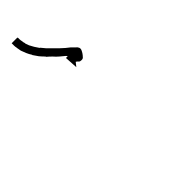

<svg xmlns="http://www.w3.org/2000/svg" viewBox="2 -452 460 460"><g transform="rotate(45 231.5 -222.5)"><path d="M2 -189Q2 -189 2 -189Q2 -189 2 -189Q2 -189 2 -189Q2 -189 2 -189Q4 -189 6 -189Q6 -189 6 -189Q6 -189 6 -189Q6 -189 6 -189Q6 -189 6 -189Q10 -189 14 -190Q14 -190 14 -190Q14 -190 14 -190Q14 -190 13.5 -190Q13 -190 13 -190Q18 -190 23 -192Q23 -192 23 -191.5Q23 -191 23 -191Q23 -191 22.5 -191Q22 -191 22 -191Q28 -193 33 -195Q33 -195 33 -195Q33 -195 33 -195Q33 -195 33 -195Q33 -195 33 -195Q38 -198 44 -201Q44 -201 44 -201Q44 -201 44 -201Q44 -201 44 -201Q44 -201 44 -201Q50 -205 56 -209Q56 -209 55.5 -209Q55 -209 55 -209Q55 -209 55 -209Q55 -209 55 -209Q61 -214 67 -219Q67 -219 67 -219Q67 -219 67 -219Q67 -219 67 -219Q67 -219 67 -219Q72 -224 78 -230Q78 -230 78 -230Q78 -230 78 -230Q78 -230 78 -230Q78 -230 78 -230Q83 -235 89 -241Q89 -241 89 -241Q89 -241 89 -241Q89 -241 89 -241Q89 -241 89 -241Q94 -246 99 -252Q103 -257 107 -262Q111 -266 115 -270Q122 -279 130 -275.5Q138 -272 144 -266Q147 -264 147 -259Q147 -254 145 -252Q143 -250 141 -248Q141 -247 140 -246L150 -238L117 -236L115 -268L125 -260Q126 -260 127 -261Q128 -263 130 -265Q132 -268 133 -258Q133 -249 131 -251Q129 -253 126 -254.5Q123 -256 127 -256Q129 -256 130 -257Q126 -252 122 -249Q118 -243 113 -239Q108 -233 103 -227Q103 -227 103 -227Q103 -227 103 -227Q103 -227 103 -227Q103 -227 103 -227Q98 -221 92 -216Q92 -216 92 -216Q92 -216 92 -216Q92 -216 92 -216Q92 -216 92 -216Q86 -210 81 -204Q81 -204 80.5 -204Q80 -204 80 -204Q80 -204 80 -204Q80 -204 80 -204Q74 -198 68 -193Q68 -193 68 -193Q68 -193 68 -193Q68 -193 68 -193Q68 -193 68 -193Q61 -188 55 -184Q55 -184 55 -184Q55 -184 54 -184Q54 -184 54 -184Q54 -184 54 -184Q48 -180 41 -177Q41 -177 41 -177Q41 -177 41 -177Q41 -177 41 -177Q41 -177 41 -177Q34 -174 28 -172Q28 -172 28 -172Q28 -172 28 -172Q28 -172 28 -172Q28 -172 28 -172Q22 -171 17 -170Q17 -170 17 -170Q17 -170 17 -170Q17 -170 16.5 -170Q16 -170 16 -170Q12 -169 8 -169Q8 -169 8 -169Q8 -169 8 -169Q8 -169 8 -169Q8 -169 8 -169Q5 -169 2 -169Q2 -169 2 -169Q2 -169 2 -169Q2 -169 2 -169Q2 -169 2 -169Q1 -169 0 -169V-188Q1 -189 2 -189Z"/></g></svg>

Font: FRB American Cursive Just Arrows
Style: Italic
Weight: 400
Italic angle: -25°
Version: Version 2.0;Modular Font Editor K font №1